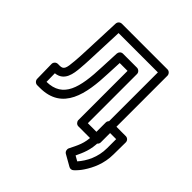

<svg xmlns="http://www.w3.org/2000/svg" viewBox="-206 -702 1074 1074"><g transform="rotate(45 331.0 -164.5)"><path d="M482 -503V-25H406V-414C406 -429 392 -439 381 -439H270C256 -439 246 -428 245 -415L240 -304C234 -133 208 -27 79 -25L78 -92C146 -99 154 -165 158 -215C160 -239 162 -268 163 -302L171 -503ZM533 -528C533 -539 523 -553 508 -553H147C134 -553 123 -543 122 -529L113 -304C112 -270 110 -241 108 -218C103 -157 98 -141 67 -141H53C39 -141 28 -129 28 -116L30 0C30 12 41 25 55 25H76C256 25 284 -135 290 -302L294 -389H356V0C356 11 366 25 381 25H508C519 25 533 15 533 0ZM515 168 485 151C504 111 524 69 524 4V-74H581V-3C581 70 550 128 515 168ZM430 150C425 160 428 176 440 183L507 221C516 226 528 225 536 217C550 204 564 188 575 171C603 129 631 70 631 -3L632 -99C632 -113 621 -124 607 -124H499C488 -124 474 -114 474 -99V4C474 68 453 103 430 150Z"/></g></svg>

Font: Asimov
Style: NarOu
Weight: 500
Designer: Google
Version: Version 2.000980; 2014